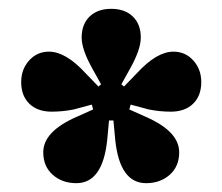

<svg xmlns="http://www.w3.org/2000/svg" viewBox="-20 -750 504 435"><path d="M153 -335Q121 -335 99.5 -354Q78 -373 78 -405Q78 -452 153 -485L191 -502L188 -513L147 -502Q122 -497 97 -497Q65 -497 46.5 -515Q28 -533 28 -564Q28 -593 46 -613Q64 -633 91 -633Q129 -633 174 -584L203 -554L209 -559L189 -595Q165 -638 165 -665Q165 -695 183 -712.5Q201 -730 232 -730Q263 -730 281 -712.5Q299 -695 299 -665Q299 -638 275 -595L255 -559L261 -554L290 -584Q335 -633 373 -633Q400 -633 418 -613Q436 -593 436 -564Q436 -533 417.5 -515Q399 -497 367 -497Q342 -497 317 -502L276 -513L273 -502L311 -485Q386 -452 386 -405Q386 -373 364.5 -354Q343 -335 311 -335Q251 -335 241 -434L237 -477H227L223 -434Q213 -335 153 -335Z"/></svg>

Font: Arapey Black
Style: Regular
Weight: 900
Designer: Eduardo Rodriguez Tunni
Foundry: Eduardo Rodriguez Tunni
Version: Version 4.000